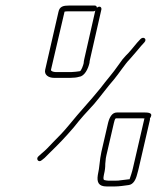

<svg xmlns="http://www.w3.org/2000/svg" viewBox="-20 -655 566 693"><path d="M131 -77 141 -85 161 -105C192 -135 216 -160 246 -195C271 -227 293 -251 320 -280C342 -306 370 -344 392 -369C408 -388 432 -425 448 -441C461 -455 477 -475 490 -490L501 -502C512 -514 498 -525 487 -514L475 -501C463 -487 447 -466 434 -454C427 -447 418 -436 408 -421C386 -389 366 -368 342 -336C304 -289 269 -253 231 -206C207 -177 195 -165 172 -142C156 -125 145 -113 129 -100L119 -91C108 -82 119 -66 131 -77ZM398 -228H491C495 -228 498 -228 502 -227C501 -226 500 -224 500 -222L460 -49C458 -42 457 -35 454 -27C452 -20 450 -14 448 -9V-8H446L413 -4C409 -3 404 -3 399 -3H370C366 -3 362 -4 357 -5C351 -7 354 -17 355 -24C359 -41 360 -50 360 -64L362 -84C363 -91 365 -98 367 -107L391 -211C393 -218 394 -225 398 -228ZM495 -249H402C384 -249 375 -231 370 -211L346 -107C339 -75 340 -54 333 -23C329 3 336 18 365 18H394C411 18 428 15 444 13C461 11 470 -6 475 -26C478 -35 479 -42 481 -49L521 -222C521 -224 522 -226 521 -228C523 -230 524 -232 525 -235C531 -250 509 -249 495 -249ZM239 -395H180C174 -395 163 -398 164 -403L213 -613C217 -614 221 -614 224 -614H317C320 -614 322 -615 324 -617L284 -441C283 -436 282 -431 282 -427C281 -421 273 -398 268 -398C260 -397 248 -395 239 -395ZM191 -612 143 -403C139 -385 155 -374 175 -374H234C245 -374 257 -375 266 -378C285 -380 298 -406 303 -428C303 -432 304 -436 305 -441L346 -621C347 -626 344 -631 339 -631C336 -631 333 -630 330 -627C329 -632 327 -635 322 -635H229C209 -635 195 -632 191 -612Z"/></svg>

Font: Electronic
Style: ThnIt
Weight: 100
Version: Version 1.011